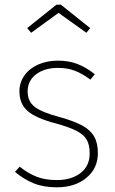

<svg xmlns="http://www.w3.org/2000/svg" viewBox="-20 -790 492 820"><path d="M385 -473 366 -450Q331 -476 299.5 -488Q268 -500 228 -500Q170 -500 134 -472.5Q98 -445 98 -399Q98 -357 128.5 -333.5Q159 -310 235 -290Q296 -273 331 -254Q366 -235 382 -207Q398 -179 398 -136Q398 -71 349 -30.5Q300 10 223 10Q166 10 124 -7Q82 -24 44 -56L64 -78Q101 -49 137 -35Q173 -21 223 -21Q285 -21 324 -51Q363 -81 363 -135Q363 -171 350.5 -193Q338 -215 307 -231Q276 -247 218 -263Q134 -285 98.5 -315.5Q63 -346 63 -400Q63 -438 84.5 -468Q106 -498 143.5 -514.5Q181 -531 227 -531Q273 -531 310 -517Q347 -503 385 -473ZM96 -670 221 -770H240L365 -670L349 -650L230 -735L113 -650Z"/></svg>

Font: FiraGO UltraLight
Style: Regular
Weight: 200
Designer: bBox Type
Foundry: bBox Type GmbH
Version: Version 1.001